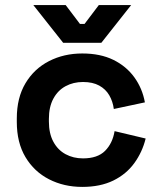

<svg xmlns="http://www.w3.org/2000/svg" viewBox="-20 -720 626 754"><path d="M303 14Q231 14 172.5 -16Q114 -46 80 -103Q46 -160 46 -241V-255Q46 -336 80 -393Q114 -450 172.5 -480Q231 -510 303 -510Q374 -510 425 -485Q476 -460 507.5 -416.5Q539 -373 549 -318L427 -292Q423 -322 409 -346Q395 -370 369.5 -384Q344 -398 306 -398Q268 -398 237.5 -381.5Q207 -365 189.5 -332.5Q172 -300 172 -253V-243Q172 -196 189.5 -163.5Q207 -131 237.5 -114.5Q268 -98 306 -98Q363 -98 392.5 -127.5Q422 -157 430 -205L552 -176Q539 -123 507.5 -79.5Q476 -36 425 -11Q374 14 303 14ZM228 -552 111 -700H238L294 -626H312L368 -700H495L378 -552Z"/></svg>

Font: Space Grotesk Light
Style: Bold
Weight: 700
Version: Version 2.000